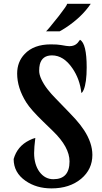

<svg xmlns="http://www.w3.org/2000/svg" viewBox="-20 -993 543 1022"><path d="M168 -258.8Q161.6 -208 161.6 -178Q161.6 -147.9 168.9 -122.6Q176.3 -97.2 189.9 -78.6Q219.2 -39.1 264.2 -39.1Q350.1 -39.1 350.1 -133.8Q350.1 -210 261.7 -295.4L210.9 -344.7Q144 -409.2 119.6 -448.2Q71.3 -525.4 71.3 -601.6Q71.3 -663.6 111.3 -705.6Q159.7 -756.8 250.5 -756.8Q286.1 -756.8 304.2 -753.4Q337.9 -747.1 349.1 -747.1Q377.4 -747.1 393.1 -764.6Q398.9 -771 405.8 -781.2Q441.4 -761.2 441.4 -634.3Q441.4 -553.2 425.3 -514.6Q419.9 -501.5 413.1 -498Q405.3 -571.8 365.2 -629.9Q318.4 -698.2 256.8 -698.2Q204.1 -698.2 191.9 -649.9Q188.5 -636.2 188.5 -616Q188.5 -595.7 200.7 -569.8Q212.9 -543.9 232.7 -518.3Q252.4 -492.7 278.3 -466.8Q356.4 -386.7 382.1 -358.4Q407.7 -330.1 427.7 -299.8Q471.7 -231.9 471.7 -168.5Q471.7 -91.8 412.1 -41.5Q350.6 9.8 253.9 9.8Q173.8 9.8 116.2 -30.3Q52.7 -74.2 52.7 -146.5Q71.8 -214.4 135.7 -246.1Q152.8 -254.9 168 -258.8ZM462.9 -972.7Q415.5 -902.3 331.5 -846.7Q310.5 -833 297.4 -826.2H225.1Q233.4 -834 244.6 -847.7Q244.6 -847.7 293.5 -908.2Q337.4 -964.8 337.4 -972.7Z"/></svg>

Font: Amarante
Style: Regular
Weight: 400
Designer: Karolina Lach
Foundry: Sorkin Type Co.
Version: Version 1.001